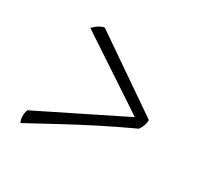

<svg xmlns="http://www.w3.org/2000/svg" viewBox="-113 -638 777 756"><g transform="rotate(30 275.0 -260.0)"><path d="M62 -14Q56 -24 55.5 -40Q55 -56 60 -71L460 -269L456 -249L113 -476Q124 -488 135 -495Q146 -502 161 -506L494 -277Q494 -251 477 -228Q397 -191 332 -158Q267 -125 203 -90.5Q139 -56 62 -14Z"/></g></svg>

Font: Vollkorn
Style: Italic
Weight: 400
Italic angle: -11°
Designer: Friedrich Althausen
Foundry: Friedrich Althausen
Version: Version 5.001